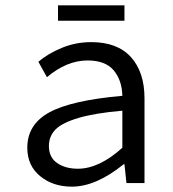

<svg xmlns="http://www.w3.org/2000/svg" viewBox="-20 -678 640 711"><path d="M194.8 -601.1V-658.2H440.9V-601.1ZM246.1 13.2Q175.8 13.2 128.4 -25.9Q81.1 -64.9 81.1 -130.9Q81.1 -217.3 162.8 -262Q244.6 -306.6 433.1 -323.2Q431.6 -381.3 400.9 -417.7Q370.1 -454.1 304.2 -454.1Q227.1 -454.1 153.8 -392.1L122.1 -449.2Q156.7 -479 208.3 -500.5Q259.8 -522 317.9 -522Q415 -522 465.1 -466.3Q515.1 -410.6 515.1 -314V0H448.2L440.9 -69.8H438Q335.4 13.2 246.1 13.2ZM268.1 -53.2Q347.2 -53.2 433.1 -130.9V-268.1Q331.5 -259.3 270.5 -241.2Q209.5 -223.1 185.3 -198.2Q161.1 -173.3 161.1 -137.2Q161.1 -95.2 191.7 -74.2Q222.2 -53.2 268.1 -53.2Z"/></svg>

Font: Office Code Pro D
Style: Regular
Weight: 400
Designer: Nathan Rutzky & Paul D. Hunt
Foundry: Adobe Systems Incorporated
Version: Version 1.004;PS 001.004;hotconv 1.0.70;makeotf.lib2.5.58329